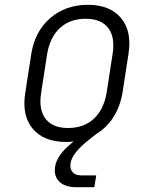

<svg xmlns="http://www.w3.org/2000/svg" viewBox="-20 -580 640 798"><path d="M297 198Q250 198 226.5 175Q203 152 209 113Q212 90 230 64Q248 38 286 8Q279 9 270.5 9.5Q262 10 254 10Q162 10 116 -45Q70 -100 85 -194L110 -356Q125 -450 189 -505Q253 -560 345 -560Q437 -560 483 -505Q529 -450 514 -356L489 -194Q479 -136 451 -92.5Q423 -49 380 -23L351 0Q280 55 273 99Q270 122 281.5 135.5Q293 149 318 149H380L372 198ZM263 -48Q328 -48 369.5 -86Q411 -124 423 -194L448 -356Q459 -426 429.5 -464Q400 -502 336 -502Q271 -502 229.5 -464Q188 -426 176 -356L151 -194Q140 -124 169.5 -86Q199 -48 263 -48Z"/></svg>

Font: JetBrains Mono NL ExtraLight
Style: Italic
Weight: 200
Italic angle: -9°
Monospace: yes
Designer: Philipp Nurullin, Konstantin Bulenkov
Foundry: JetBrains
Version: Version 2.305; ttfautohint (v1.8.4.7-5d5b)